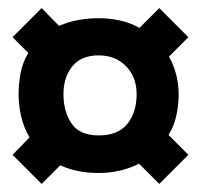

<svg xmlns="http://www.w3.org/2000/svg" viewBox="-20 -545 488 475"><path d="M224 -500Q250 -500 276 -494.5Q302 -489 325 -476L374 -525L446 -453L398 -405Q410 -384 416 -360Q422 -336 422 -312Q422 -286 416.5 -260Q411 -234 397 -211L446 -162L374 -90L324 -140Q278 -117 224 -117Q171 -117 129 -136L83 -90L11 -162L53 -205Q39 -229 32.5 -256.5Q26 -284 26 -312Q26 -338 31 -364.5Q36 -391 50 -414L11 -453L83 -525L126 -481Q149 -491 174 -495.5Q199 -500 224 -500ZM137 -312Q137 -269 157 -239.5Q177 -210 224 -210Q272 -210 295 -238.5Q318 -267 318 -312Q318 -354 292 -381Q266 -408 224 -408Q181 -408 159 -381Q137 -354 137 -312Z"/></svg>

Font: PostBus
Style: Regular
Weight: 400
Designer: Peter Wiegel
Version: Version 1.001